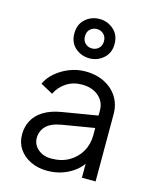

<svg xmlns="http://www.w3.org/2000/svg" viewBox="-124 -919 821 1015"><g transform="rotate(15 286.0 -411.5)"><path d="M55 -139Q55 -181 73 -215.5Q91 -250 129 -274Q167 -298 226 -308L436 -343V-275L244 -243Q186 -233 160.5 -206Q135 -179 135 -142Q135 -106 163.5 -81Q192 -56 237 -56Q292 -56 333 -79.5Q374 -103 397 -143Q420 -183 420 -232V-368Q420 -416 385 -446Q350 -476 294 -476Q245 -476 208 -451.5Q171 -427 153 -388L85 -425Q100 -459 132.5 -487Q165 -515 207 -531.5Q249 -548 294 -548Q353 -548 398.5 -525Q444 -502 469.5 -461.5Q495 -421 495 -368V0H420V-107L431 -96Q417 -66 387.5 -41.5Q358 -17 318.5 -2.5Q279 12 232 12Q181 12 141 -7.5Q101 -27 78 -61Q55 -95 55 -139ZM184 -727Q184 -777 216.5 -806Q249 -835 294 -835Q338 -835 371 -806Q404 -777 404 -727Q404 -678 371 -649Q338 -620 294 -620Q250 -620 217 -648.5Q184 -677 184 -727ZM346 -727Q346 -751 331 -765.5Q316 -780 294 -780Q273 -780 257.5 -766Q242 -752 242 -727Q242 -703 257 -688.5Q272 -674 294 -674Q316 -674 331 -688.5Q346 -703 346 -727Z"/></g></svg>

Font: Kosmopol Plus Jakarta Sans
Style: Regular
Weight: 400
Designer: Gumpita Rahayu
Foundry: Tokotype
Version: Version 2.006